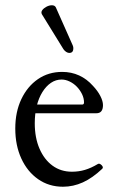

<svg xmlns="http://www.w3.org/2000/svg" viewBox="-20 -698 441 729"><path d="M219 11Q166 11 125 -17.5Q84 -46 61 -96Q38 -146 38 -210Q38 -273 61 -321.5Q84 -370 124 -397.5Q164 -425 216 -425Q251 -425 280.5 -411.5Q310 -398 333 -372Q351 -353 361 -333.5Q371 -314 371 -299Q371 -268 346 -268H84V-301H292Q299 -301 299 -309Q299 -325 291.5 -340.5Q284 -356 272 -368.5Q260 -381 244.5 -388.5Q229 -396 214 -396Q192 -396 173.5 -383.5Q155 -371 141 -348.5Q127 -326 119.5 -296Q112 -266 112 -230Q112 -175 130 -133.5Q148 -92 179.5 -69Q211 -46 253 -46Q279 -46 302.5 -53Q326 -60 351 -75Q356 -78 361.5 -74.5Q367 -71 369.5 -66Q372 -61 368 -57Q331 -22 294.5 -5.5Q258 11 219 11ZM243 -497Q238 -497 232 -500.5Q226 -504 221 -511L139 -644Q135 -652 140.5 -659.5Q146 -667 156.5 -672.5Q167 -678 177 -678Q188 -678 192 -670L256 -526Q260 -517 257.5 -507Q255 -497 243 -497Z"/></svg>

Font: Junicode VF
Style: Regular
Weight: 400
Designer: Peter S. Baker
Version: Version 2.213